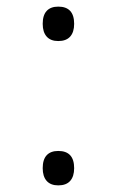

<svg xmlns="http://www.w3.org/2000/svg" viewBox="-20 -539 353 580"><path d="M156 21Q133 21 121 7.5Q109 -6 109 -31Q109 -57 121 -70Q133 -83 156 -83Q180 -83 192 -70Q204 -57 204 -31Q204 -6 192 7.5Q180 21 156 21ZM156 -415Q133 -415 121 -428.5Q109 -442 109 -467Q109 -493 121 -506Q133 -519 156 -519Q180 -519 192 -506Q204 -493 204 -467Q204 -442 192 -428.5Q180 -415 156 -415Z"/></svg>

Font: Playwrite US Modern ExtraLight
Style: Regular
Weight: 250
Designer: Veronika Burian, José Scaglione
Foundry: TypeTogether
Version: Version 1.003